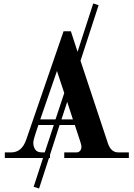

<svg xmlns="http://www.w3.org/2000/svg" viewBox="-20 -910 770 1106"><path d="M323.2 -189.9 268.1 -18.1V0H262.2L205.1 175.8L173.8 166L228 0H7.8V-32.2H44.9Q105.5 -32.2 130.9 -105L346.2 -730H388.2L426.8 -611.8L517.1 -890.1L547.9 -879.9L443.8 -560.1L602.1 -83Q619.6 -32.2 661.1 -32.2H722.2V0H350.1V-32.2H421.9Q433.6 -32.2 441.4 -41.5Q449.2 -50.8 449.2 -64Q449.2 -73.7 442.9 -92.8L411.1 -189.9ZM308.1 -501 211.9 -222.2H299.8L350.1 -374ZM290 -189.9H201.2L186 -145Q171.9 -103.5 171.9 -86.9Q171.9 -65.4 182.9 -48.8Q193.8 -32.2 221.2 -32.2H237.8ZM399.9 -222.2 367.2 -323.2 334 -222.2Z"/></svg>

Font: Flanker Steampunk
Style: Bold
Weight: 700
Designer: Alexey Kryukov, Leonardo Di Lena
Foundry: Alexey Kryukov, Leonardo Di Lena
Version: 1.210